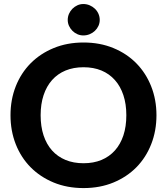

<svg xmlns="http://www.w3.org/2000/svg" viewBox="-20 -950 851 978"><path d="M777 -363Q777 -283.5 750.2 -215.5Q723.5 -147.5 674.8 -98Q626 -48.5 557.5 -20.2Q489 8 405.5 8Q322 8 253.5 -20.2Q185 -48.5 136 -98Q87 -147.5 60.2 -215.5Q33.5 -283.5 33.5 -363Q33.5 -442.5 60.2 -510.2Q87 -578 136 -627.5Q185 -677 253.5 -705.2Q322 -733.5 405.5 -733.5Q489 -733.5 557.5 -705.2Q626 -677 674.8 -627.2Q723.5 -577.5 750.2 -509.8Q777 -442 777 -363ZM623.5 -363Q623.5 -420 608.5 -465.2Q593.5 -510.5 565.2 -542.2Q537 -574 496.8 -590.8Q456.5 -607.5 405.5 -607.5Q354.5 -607.5 314 -590.8Q273.5 -574 245.2 -542.2Q217 -510.5 202 -465.2Q187 -420 187 -363Q187 -305.5 202 -260.2Q217 -215 245.2 -183.5Q273.5 -152 314 -135.2Q354.5 -118.5 405.5 -118.5Q456.5 -118.5 496.8 -135.2Q537 -152 565.2 -183.5Q593.5 -215 608.5 -260.2Q623.5 -305.5 623.5 -363ZM488 -848.5Q488 -832.5 481.5 -818.2Q475 -804 463.5 -793Q452 -782 436.8 -775.8Q421.5 -769.5 404.5 -769.5Q388.5 -769.5 374.2 -775.8Q360 -782 349 -793Q338 -804 331.5 -818.2Q325 -832.5 325 -848.5Q325 -865 331.5 -879.8Q338 -894.5 349 -905.5Q360 -916.5 374.2 -923Q388.5 -929.5 404.5 -929.5Q421.5 -929.5 436.8 -923Q452 -916.5 463.5 -905.5Q475 -894.5 481.5 -879.8Q488 -865 488 -848.5Z"/></svg>

Font: Lato 2
Style: Regular
Weight: 800
Designer: Lukasz Dziedzic with Adam Twardoch and Botio Nikoltchev
Foundry: tyPoland Lukasz Dziedzic
Version: Version 2.015; 2015-08-06; http://www.latofonts.com/